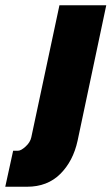

<svg xmlns="http://www.w3.org/2000/svg" viewBox="-140 -532 424 730"><path d="M-120 178 -90 41H-71Q-60 41 -42.5 25Q-25 9 -21 -10L86 -512H264L155 3Q138 81 89 129.5Q40 178 -37 178Z"/></svg>

Font: Decalotype Black Italic
Style: Regular
Weight: 900
Italic angle: -12°
Designer: Alfredo Marco Pradil
Foundry: Alfredo Marco Pradil
Version: Version 1.0